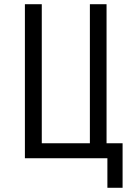

<svg xmlns="http://www.w3.org/2000/svg" viewBox="-20 -750 640 910"><path d="M489 140V0H98V-730H178V-71H406V-730H485V-71H561V140Z"/></svg>

Font: JetBrains Mono NL Light
Style: Regular
Weight: 300
Monospace: yes
Designer: Philipp Nurullin, Konstantin Bulenkov
Foundry: JetBrains
Version: Version 2.305; ttfautohint (v1.8.4.7-5d5b)